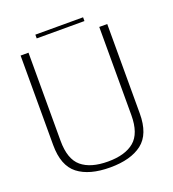

<svg xmlns="http://www.w3.org/2000/svg" viewBox="-136 -852 865 960"><g transform="rotate(-20 296.0 -372.0)"><path d="M286.5 4.5Q396.5 4.5 456.8 -42Q517 -88.5 517 -198.5V-674.5H474.5V-205.5Q474.5 -108 426.2 -67.5Q378 -27 286.5 -27Q194.5 -27 146.2 -67.5Q98 -108 98 -205.5V-674.5H56V-198.5Q56 -88.5 116 -42Q176 4.5 286.5 4.5ZM161 -727.5H415V-747.5H161Z"/></g></svg>

Font: Anybody UltraCondensed Thin ExtraLight
Style: Regular
Weight: 250
Version: Version 1.111